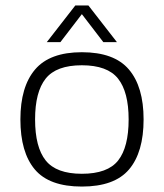

<svg xmlns="http://www.w3.org/2000/svg" viewBox="-20 -676 603 706"><path d="M152 -521 257 -656H305L410 -521H360L281 -624L202 -521ZM281 10Q161 10 108 -53Q55 -116 55 -237Q55 -357 109 -420.5Q163 -484 281 -484Q400 -484 454 -420.5Q508 -357 508 -237Q508 -116 454.5 -53Q401 10 281 10ZM281 -37Q376 -37 414.5 -86Q453 -135 453 -237Q453 -338 414 -387Q375 -436 281 -436Q187 -436 148 -387Q109 -338 109 -237Q109 -135 148 -86Q187 -37 281 -37Z"/></svg>

Font: Kanit ExtraLight
Style: Regular
Weight: 275
Designer: Katatrad Team
Foundry: CadsonDemak
Version: Version 2.000; ttfautohint (v1.8.3)